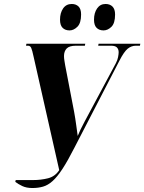

<svg xmlns="http://www.w3.org/2000/svg" viewBox="-20 -934 726 966"><path d="M57 -19 59 -28H145Q186 -28 221.5 -37Q257 -46 278 -78L149 -649Q142 -682 137 -693Q132 -704 121 -704H111L113 -714H409L407 -704H362Q329 -704 315.5 -690Q302 -676 302 -652Q302 -641 304 -629.5Q306 -618 308 -605L353 -371Q359 -338 363.5 -304.5Q368 -271 371 -250Q382 -278 405 -321L563 -616Q571 -631 574 -646.5Q577 -662 577 -671Q577 -686 568.5 -695Q560 -704 539 -704H474L476 -714H686L684 -704H664Q641 -704 622.5 -689Q604 -674 581 -629L355 -192Q321 -125 294.5 -84.5Q268 -44 244.5 -23Q221 -2 196.5 5Q172 12 143 12Q113 12 92 2Q71 -8 57 -19ZM501 -781Q479 -781 466 -794Q453 -807 453 -835Q453 -869 468.5 -891.5Q484 -914 511 -914Q533 -914 546 -901Q559 -888 559 -861Q559 -817 540.5 -799Q522 -781 501 -781ZM330 -781Q308 -781 295 -794Q282 -807 282 -835Q282 -869 297.5 -891.5Q313 -914 341 -914Q362 -914 375 -901.5Q388 -889 388 -861Q388 -818 369.5 -799.5Q351 -781 330 -781Z"/></svg>

Font: Noto Serif Display ExtraCondensed ExtraBold
Style: Italic
Weight: 800
Width: 2
Italic angle: -12°
Designer: Monotype Design Team
Foundry: Monotype Imaging Inc.
Version: Version 2.009